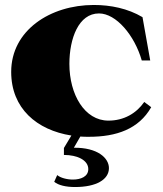

<svg xmlns="http://www.w3.org/2000/svg" viewBox="-20 -535 656 772"><path d="M338 15C448 15 538 -16 588 -104L560 -125C528 -79 478 -50 416 -50C320 -50 259 -155 259 -278C259 -380 296 -481 378 -481C447 -481 521 -393 550 -292H584L553 -466C494 -501 425 -515 357 -515C182 -515 25 -413 25 -246C25 -99 128 -12 267 10L237 60V88C291 88 335 109 335 145C335 175 305 187 273 187C249 187 223 180 210 169L198 196C215 210 245 217 282 217C367 217 418 187 418 141C418 100 372 58 277 59L303 14C314 15 326 15 338 15Z"/></svg>

Font: Sprat Black
Style: Regular
Weight: 900
Designer: Ethan Nakache
Foundry: Collletttivo
Version: Version 2.000;Glyphs 3.2 (3217)